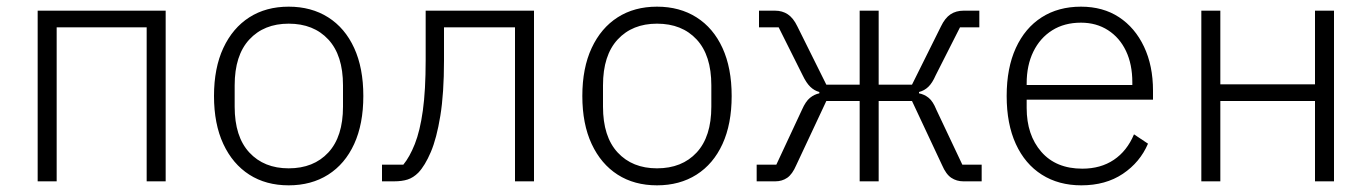

<svg xmlns="http://www.w3.org/2000/svg" viewBox="-20 -544 4114 576"><path d="M93 0V-512H477V0H420V-462H150V0Z M846 12Q778 12 728 -20Q678 -52 650 -112Q622 -172 622 -256Q622 -340 650 -400Q678 -460 728 -492Q778 -524 846 -524Q914 -524 964.5 -492Q1015 -460 1042.5 -400Q1070 -340 1070 -256Q1070 -172 1042.5 -112Q1015 -52 964.5 -20Q914 12 846 12ZM846 -39Q921 -39 965 -86.5Q1009 -134 1009 -224V-288Q1009 -378 965 -425.5Q921 -473 846 -473Q772 -473 728 -425.5Q684 -378 684 -288V-224Q684 -134 728 -86.5Q772 -39 846 -39Z M1126 0V-50H1190Q1209 -73 1224.5 -112Q1240 -151 1248.5 -212Q1257 -273 1257 -364V-512H1582V0H1525V-462H1312V-362Q1312 -264 1301 -196.5Q1290 -129 1272.5 -88Q1255 -47 1235 -26Q1220 -11 1203 -5.5Q1186 0 1162 0Z M1951 12Q1883 12 1833 -20Q1783 -52 1755 -112Q1727 -172 1727 -256Q1727 -340 1755 -400Q1783 -460 1833 -492Q1883 -524 1951 -524Q2019 -524 2069.5 -492Q2120 -460 2147.5 -400Q2175 -340 2175 -256Q2175 -172 2147.5 -112Q2120 -52 2069.5 -20Q2019 12 1951 12ZM1951 -39Q2026 -39 2070 -86.5Q2114 -134 2114 -224V-288Q2114 -378 2070 -425.5Q2026 -473 1951 -473Q1877 -473 1833 -425.5Q1789 -378 1789 -288V-224Q1789 -134 1833 -86.5Q1877 -39 1951 -39Z M2250 0V-50H2309L2386 -215Q2397 -240 2410 -250.5Q2423 -261 2438 -264V-268Q2423 -272 2411 -283.5Q2399 -295 2388 -318L2316 -462H2257V-512H2305Q2327 -512 2343.5 -501Q2360 -490 2372 -465L2459 -290H2559V-512H2616V-290H2716L2803 -465Q2815 -490 2831.5 -501Q2848 -512 2871 -512H2918V-462H2860L2787 -318Q2777 -295 2765 -283.5Q2753 -272 2737 -268V-264Q2753 -261 2766 -250.5Q2779 -240 2789 -215L2867 -50H2925V0H2870Q2850 0 2834 -10.5Q2818 -21 2806 -49L2716 -241H2616V0H2559V-241H2459L2369 -49Q2357 -21 2341.5 -10.5Q2326 0 2306 0Z M3224 12Q3156 12 3105.5 -20Q3055 -52 3027.5 -112Q3000 -172 3000 -256Q3000 -340 3027.5 -400Q3055 -460 3105 -492Q3155 -524 3223 -524Q3289 -524 3337 -492.5Q3385 -461 3412 -404Q3439 -347 3439 -272V-245H3060V-220Q3060 -139 3104 -88.5Q3148 -38 3227 -38Q3282 -38 3321.5 -64.5Q3361 -91 3382 -141L3424 -113Q3400 -57 3348.5 -22.5Q3297 12 3224 12ZM3223 -476Q3173 -476 3136.5 -453Q3100 -430 3080 -389Q3060 -348 3060 -294V-289H3377V-297Q3377 -351 3358 -391Q3339 -431 3304 -453.5Q3269 -476 3223 -476Z M3584 0V-512H3641V-291H3925V-512H3982V0H3925V-241H3641V0Z"/></svg>

Font: IBM Plex Sans Light
Style: Regular
Weight: 300
Designer: Mike Abbink, Paul van der Laan, Pieter van Rosmalen
Foundry: Bold Monday
Version: Version 3.201